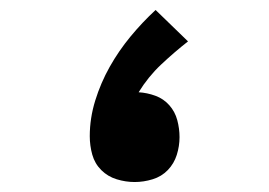

<svg xmlns="http://www.w3.org/2000/svg" viewBox="-20 -810 540 385"><path d="M250 -445Q232 -445 214 -450.5Q196 -456 183 -469Q170 -482 165 -500Q160 -518 160 -537Q160 -573 171 -608.5Q182 -644 200 -676Q218 -708 241.5 -736.5Q265 -765 292 -790L357 -727Q329 -705 303 -680.5Q277 -656 258 -625Q275 -624 291.5 -618Q308 -612 319.5 -599Q331 -586 335.5 -569Q340 -552 340 -535Q340 -517 334.5 -499.5Q329 -482 316.5 -469Q304 -456 286 -450.5Q268 -445 250 -445Z"/></svg>

Font: iosevka_custom_sans_ss08 Heavy
Style: Regular
Weight: 900
Designer: Belleve Invis
Foundry: Belleve Invis
Version: Version 10.3.0; ttfautohint (v1.8.3)